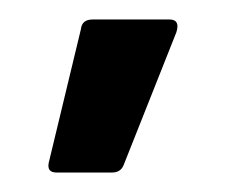

<svg xmlns="http://www.w3.org/2000/svg" viewBox="-20 -723 232 197"><path d="M38 -546Q28 -546 30 -556L63 -693Q64 -703 75 -703H154Q165 -703 161 -690L107 -554Q104 -546 95 -546Z"/></svg>

Font: Sofia Sans SemiBold
Style: Regular
Weight: 600
Designer: Botio Nikoltchev, Ani Petrova
Foundry: lettersoup
Version: Version 4.101; ttfautohint (v1.8.4.7-5d5b)